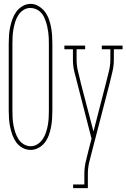

<svg xmlns="http://www.w3.org/2000/svg" viewBox="-20 -765 652 990"><path d="M138 8Q116 8 96.5 -2.5Q77 -13 64.5 -30Q52 -47 44.5 -67.5Q37 -88 32.5 -109Q28 -130 26.5 -151.5Q25 -173 25 -195V-540Q25 -562 26.5 -583.5Q28 -605 32.5 -626Q37 -647 44.5 -667.5Q52 -688 64.5 -705Q77 -722 96.5 -733.5Q116 -745 138 -745Q159 -745 178.5 -733.5Q198 -722 211 -705Q224 -688 231.5 -667.5Q239 -647 243 -626Q247 -605 248.5 -583.5Q250 -562 250 -540V-195Q250 -173 248.5 -151.5Q247 -130 243 -109Q239 -88 231.5 -67.5Q224 -47 211 -30Q198 -13 178.5 -2.5Q159 8 138 8ZM138 -11Q157 -11 173.5 -21.5Q190 -32 200.5 -48Q211 -64 217 -82Q223 -100 226.5 -119Q230 -138 231 -157Q232 -176 232 -195V-540Q232 -554 231.5 -568.5Q231 -583 229 -597.5Q227 -612 224 -626Q221 -640 216.5 -653.5Q212 -667 205.5 -680Q199 -693 188.5 -703Q178 -713 164.5 -718.5Q151 -724 136 -724Q117 -724 101 -713.5Q85 -703 74.5 -687Q64 -671 58.5 -652.5Q53 -634 49.5 -615.5Q46 -597 45 -578Q44 -559 44 -540V-195Q44 -176 45 -157Q46 -138 49.5 -119Q53 -100 59 -82Q65 -64 75 -48Q85 -32 102 -21.5Q119 -11 138 -11ZM357 205V186H415V131Q415 100 422 69Q429 38 437 8L452 -50L378 -338Q370 -367 363 -396.5Q356 -426 356 -457V-511H312V-530H419V-511H375V-457Q375 -428 381.5 -400Q388 -372 395 -345V-343L462 -87L528 -343Q535 -371 542 -399.5Q549 -428 549 -457V-511H505V-530H612V-511H567V-457Q567 -426 560 -396.5Q553 -367 546 -338L455 13Q447 42 440 71.5Q433 101 433 131V205Z"/></svg>

Font: Iosevka Curly Slab ThEx
Style: Regular
Weight: 100
Width: 7
Monospace: yes
Designer: Belleve Invis
Foundry: Belleve Invis
Version: Version 11.1.0; ttfautohint (v1.8.3)